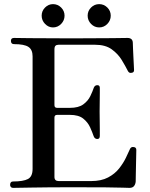

<svg xmlns="http://www.w3.org/2000/svg" viewBox="-20 -911 725 931"><path d="M43 0Q36 0 32.5 -4.5Q29 -9 29 -14Q29 -31 43 -31Q93 -31 115.5 -43Q138 -55 138 -92V-638Q138 -670 118 -683.5Q98 -697 48 -697Q33 -697 33 -713Q33 -727 48 -727Q56 -727 125 -726Q194 -725 327 -725Q454 -725 522.5 -726Q591 -727 598 -727Q623 -727 624 -704Q624 -695 625 -675Q626 -655 627 -632.5Q628 -610 629 -592.5Q630 -575 630 -571Q630 -559 618 -558Q606 -555 600 -567Q588 -591 570 -620.5Q552 -650 521.5 -672Q491 -694 441 -694H264Q244 -694 244 -674V-401Q244 -388 257 -388H319Q361 -388 384 -405Q407 -422 418 -445Q429 -468 435 -486Q440 -498 452 -498Q464 -498 464 -485Q464 -481 464 -460.5Q464 -440 463.5 -414.5Q463 -389 463 -370Q463 -351 463.5 -326Q464 -301 464 -280.5Q464 -260 464 -252Q464 -237 452 -237Q439 -237 434 -251Q428 -269 417 -293.5Q406 -318 383.5 -336Q361 -354 319 -354H257Q244 -354 244 -341V-53Q244 -33 265 -33H422Q471 -33 504 -50.5Q537 -68 557.5 -94Q578 -120 590.5 -146Q603 -172 610 -188Q615 -200 628 -198Q641 -197 641 -184Q641 -181 640.5 -160Q640 -139 639.5 -112Q639 -85 638.5 -62Q638 -39 638 -31Q637 -18 630 -9Q623 0 608 0Q602 0 575.5 -1Q549 -2 491.5 -2.5Q434 -3 335 -3Q213 -3 133.5 -1.5Q54 0 43 0ZM461 -778Q438 -778 421.5 -795Q405 -812 405 -835Q405 -858 421.5 -874.5Q438 -891 461 -891Q484 -891 500.5 -874.5Q517 -858 517 -835Q517 -812 500.5 -795Q484 -778 461 -778ZM237 -778Q215 -778 198.5 -795Q182 -812 182 -835Q182 -858 198.5 -874.5Q215 -891 237 -891Q260 -891 276.5 -874.5Q293 -858 293 -835Q293 -812 276.5 -795Q260 -778 237 -778Z"/></svg>

Font: Zen Old Mincho SemiBold
Style: Regular
Weight: 600
Version: Version 1.500